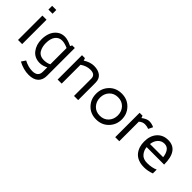

<svg xmlns="http://www.w3.org/2000/svg" viewBox="62 -1617 2785 2785"><g transform="rotate(45 1454.0 -225.0)"><path d="M80.1 0V-500H165V0ZM80.1 -623V-700.2H165V-623Z M314 -248Q314 -316.9 335.9 -376Q357.9 -435.1 407.5 -475.1Q457 -515.1 526.4 -515.1Q587.4 -515.1 677.2 -471.2L690.9 -500H745.1V69.8Q745.1 154.8 695.3 202.1Q644.5 250 545.9 250Q439.9 250 331.1 191.9L374 127Q461.9 173.8 545.9 173.8Q661.1 173.8 661.1 69.8V-19Q598.1 15.1 540 15.1Q432.1 15.1 373 -61Q314 -137.2 314 -248ZM397 -253.9Q397 -215.8 404.5 -183.3Q412.1 -150.9 428.7 -120.8Q445.3 -90.8 476.8 -74Q508.3 -57.1 552.2 -57.1Q616.2 -57.1 661.1 -82V-415Q591.3 -447.3 538.1 -446.8Q474.1 -446.8 435.5 -396.2Q397 -345.7 397 -253.9Z M892.6 0V-500H952.6L965.8 -461.9Q1047.9 -515.1 1127.9 -515.1Q1210.9 -515.1 1262.5 -475.6Q1314 -436 1314 -355V0H1228.5V-355Q1228.5 -438 1127.9 -438Q1049.8 -438 975.6 -386.2V0Z M1695.3 -515.1Q1810.5 -515.1 1885.5 -438Q1960.4 -360.8 1960.4 -250Q1960.4 -139.2 1885.5 -62Q1810.5 15.1 1695.3 15.1Q1579.1 15.1 1505.4 -61.5Q1431.6 -138.2 1431.6 -250Q1431.6 -361.8 1505.6 -438.5Q1579.6 -515.1 1695.3 -515.1ZM1695.3 -61Q1777.3 -61 1827.9 -115.5Q1878.4 -169.9 1878.4 -250Q1878.4 -330.1 1827.9 -384.5Q1777.3 -439 1695.3 -439Q1612.3 -439 1562.3 -384.5Q1512.2 -330.1 1512.2 -250Q1512.2 -169.9 1562.3 -115.5Q1612.3 -61 1695.3 -61Z M2074.2 0V-500H2134.3L2146.5 -464.8Q2210.4 -513.7 2260.3 -514.2Q2314.5 -514.2 2360.4 -490.2L2327.6 -422.9Q2284.7 -438 2248.5 -438Q2198.7 -438 2157.2 -400.9V0Z M2415 -252Q2415 -372.1 2479 -443.6Q2543 -515.1 2647.9 -515.1Q2856.9 -515.1 2856.9 -220.2H2498Q2502.9 -158.2 2543.5 -109.6Q2584 -61 2667 -61Q2763.2 -61 2832 -92.8V-14.2Q2756.8 14.6 2677.7 15.1Q2608.9 15.1 2557.4 -6.3Q2505.9 -27.8 2475.3 -65.4Q2444.8 -103 2429.9 -149.9Q2415 -196.8 2415 -252ZM2501 -286.1H2771Q2764.2 -353 2733.9 -396Q2703.6 -439 2646 -439Q2588.9 -439 2548.8 -397Q2508.8 -355 2501 -286.1Z"/></g></svg>

Font: Carme
Style: Regular
Weight: 400
Version: 1.000